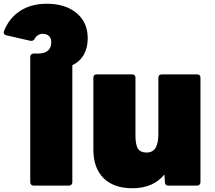

<svg xmlns="http://www.w3.org/2000/svg" viewBox="-37 -988 1147 1022"><path d="M348 -641V-18Q348 -10 343 -5Q338 0 330 0H142Q134 0 129 -5Q124 -10 124 -18V-685Q124 -693 129 -698Q134 -703 142 -703H166Q201 -703 218.5 -719Q236 -735 236 -763Q236 -785 223.5 -796.5Q211 -808 191 -808Q163 -808 147 -781Q140 -768 124 -771L-3 -800Q-12 -802 -15.5 -808Q-19 -814 -16 -822Q11 -891 69.5 -929.5Q128 -968 212 -968Q311 -968 370.5 -918.5Q430 -869 430 -784Q430 -734 409 -697Q388 -660 348 -641Z M460 -191V-574Q460 -592 478 -592H666Q684 -592 684 -574V-268Q684 -217 697.5 -196.5Q711 -176 743 -176Q776 -176 791 -201Q806 -226 806 -275V-574Q806 -592 824 -592H1012Q1030 -592 1030 -574V-18Q1030 -10 1025 -5Q1020 0 1012 0H859Q842 0 841 -17L838 -59Q778 14 668 14Q568 14 514 -40Q460 -94 460 -191Z"/></svg>

Font: LINE Seed Sans TH App Heavy
Style: Regular
Weight: 900
Designer: Dalton Maag Ltd | Thai characters by Cadson Demak Co.,Ltd.
Foundry: Dalton Maag Ltd
Version: Version 1.003